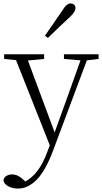

<svg xmlns="http://www.w3.org/2000/svg" viewBox="-32 -823 592 1114"><path d="M229 -616Q283 -695 331 -764Q354 -803 378 -803Q389 -803 397.5 -796Q406 -789 406 -775Q406 -754 371 -722Q312 -668 246 -603ZM339 -481V-508H540V-481L472 -473L277 48Q234 164 183 217.5Q132 271 73 271Q42 271 17 258.5Q-8 246 -12 223Q-9 206 5.5 197.5Q20 189 39 189Q72 189 105 221L115 230Q195 187 241 62L257 20L61 -474L-8 -481V-508H224V-481L130 -472L285 -55L362 -268L435 -473Z"/></svg>

Font: Minh Nguyen ExtraLight
Style: Regular
Weight: 250
Designer: Ryoko NISHIZUKA 西塚涼子 (kana & ideographs); Frank Grießhammer (Latin, Greek & Cyrillic); Wenlong ZHANG 张文龙 (bopomofo); San
Foundry: Adobe
Version: Version 1.100;July 7, 2023;FontCreator 14.0.0.2814 64-bit